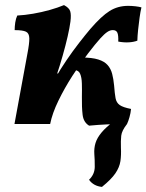

<svg xmlns="http://www.w3.org/2000/svg" viewBox="-20 -487 575 754"><path d="M36.8 0 87.6 -275.9Q95.6 -317.1 95.1 -336.8Q94.6 -356.6 81.9 -362.6Q69.1 -368.7 37.6 -368.7Q37.6 -383.3 39.9 -398.8Q42.3 -414.3 47.8 -426Q76.9 -427.5 110.2 -433.2Q143.5 -438.9 175.4 -447.9Q207.4 -456.9 231.3 -467Q251.5 -456.4 255.7 -442.8Q260 -429.2 256.6 -402Q253.6 -378.7 245.6 -343.6Q237.6 -308.6 226.2 -268.6Q214.9 -228.7 201.8 -189.9Q188.6 -151.1 174.4 -119.8L165.9 -116.2Q177 -145.3 197 -180.1Q217 -215 241.3 -250.7Q265.6 -286.4 290.4 -318.3Q315.2 -350.2 334.9 -373.5Q378.1 -423.6 410.4 -443.8Q442.6 -464 483.2 -464Q496.8 -464 512.1 -462.3Q527.3 -460.5 535.4 -458Q531.4 -441 528.1 -417.5Q524.9 -394.1 522.4 -370.4Q519.9 -346.8 519.4 -327.3Q504.7 -321.7 485.2 -320.7Q465.8 -319.7 444.4 -323.7Q445.4 -348.5 440.9 -358.7Q436.4 -368.8 422.8 -368.8Q412.3 -368.8 401.3 -361.4Q390.2 -354 374.2 -336.5Q354.7 -315 324.8 -275.8Q294.9 -236.7 264 -188.6Q233.1 -140.5 209.3 -91.4Q185.4 -42.3 176.9 0ZM185.4 -182.4V-198.4H216.9V-182.4ZM329.9 6.5Q307.8 -7 304.4 -36.4Q301 -65.8 301.6 -106Q302.2 -135.3 301.5 -159.3Q300.8 -183.2 294.6 -197.4Q288.5 -211.6 272.1 -211.6L300.4 -261.1Q341.3 -261.1 365.8 -253.4Q390.2 -245.8 402.7 -231.4Q415.3 -217 420.5 -196.9Q425.7 -176.7 428.1 -151.2Q430.5 -119.4 433.8 -101.5Q437.1 -83.7 450.1 -74.5Q463.1 -65.3 494.6 -59.2Q493.1 -43.1 488.5 -26.9Q483.9 -10.6 478.8 0Q433.9 0 400 1.5Q366.2 3 329.9 6.5ZM380.4 247Q347.4 243.7 329.6 219Q351.9 197.5 352.1 168.4Q352.3 139.2 350.4 117.8Q348.9 94.8 355.1 74.6Q361.3 54.3 378.9 33.2Q396.5 12.1 427.3 -10.6L478.8 0Q458.3 26.1 456.1 45.9Q453.9 65.7 454.9 93.5Q456.4 121.7 452.9 145.7Q449.4 169.7 433.1 193.7Q416.8 217.6 380.4 247Z"/></svg>

Font: Vollkorn
Style: Italic
Weight: 400
Italic angle: -11°
Designer: Friedrich Althausen
Foundry: Friedrich Althausen
Version: Version 5.001